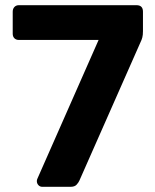

<svg xmlns="http://www.w3.org/2000/svg" viewBox="-20 -720 598 740"><path d="M143 0Q134 0 128 -6.5Q122 -13 122 -22Q122 -27 124 -31L360 -566H53Q42 -566 35.5 -572.5Q29 -579 29 -590V-675Q29 -686 35.5 -693Q42 -700 53 -700H506Q531 -700 531 -675V-600Q531 -585 528.5 -575.5Q526 -566 521 -556L286 -24Q283 -17 275.5 -8.5Q268 0 252 0Z"/></svg>

Font: Fz Rubik SemBd
Style: Regular
Weight: 600
Designer: Hubert and Fischer
Foundry: Hubert and Fischer
Version: Vit hóa bi FontZin.com